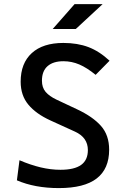

<svg xmlns="http://www.w3.org/2000/svg" viewBox="-20 -914 626 943"><path d="M269 9.8Q210 9.8 158.4 0.2Q106.9 -9.3 63 -28.3L75.7 -127Q129.4 -104 179.4 -92Q229.5 -80.1 276.9 -80.1Q345.2 -80.1 378.4 -104Q411.6 -127.9 411.6 -176.8Q411.6 -238.8 348.1 -267.6L228 -322.3Q157.2 -354.5 119.4 -399.9Q81.5 -445.3 81.5 -512.7Q81.5 -603.5 136.2 -653.3Q190.9 -703.1 291 -703.1Q360.8 -703.1 414.6 -682.6Q468.3 -662.1 518.1 -615.7L449.7 -546.4Q406.7 -581.5 369.4 -597.4Q332 -613.3 291.5 -613.3Q241.2 -613.3 213.6 -589.1Q186 -564.9 186 -517.6Q186 -483.9 204.1 -462.6Q222.2 -441.4 257.3 -424.8L358.9 -377Q436 -340.8 476.1 -295.4Q516.1 -250 516.1 -178.7Q516.1 -84.5 454.8 -37.4Q393.6 9.8 269 9.8ZM238.8 -771.5 346.2 -893.6H483.9L352.1 -771.5Z"/></svg>

Font: Cascadia Code
Style: Regular
Weight: 400
Monospace: yes
Designer: Aaron Bell
Foundry: Saja Typeworks
Version: Version 2106.017